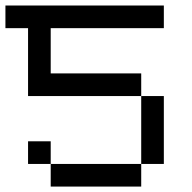

<svg xmlns="http://www.w3.org/2000/svg" viewBox="-20 -687 707 707"><path d="M0 -583.3V-666.7H583.3V-583.3H166.7V-416.7H500V-333.3H83.3V-583.3ZM83.3 -83.3V-166.7H166.7V-83.3ZM166.7 -83.3H500V0H166.7ZM500 -83.3V-333.3H583.3V-83.3Z"/></svg>

Font: Galmuri11 Regular
Style: Regular
Weight: 400
Designer: Minseo Lee (Quiple)
Version: Version 2.356;hotconv 1.1.0;makeotfexe 2.6.0 DEVELOPMENT